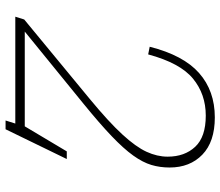

<svg xmlns="http://www.w3.org/2000/svg" viewBox="-71 -686 792 690"><g transform="rotate(90 325.0 -341.0)"><path d="M175.5 -477.5 148 -483Q178.5 -604 242.5 -660.5Q306.5 -717 402 -717Q489.5 -717 535.8 -672.2Q582 -627.5 582 -554.5Q582 -520 572.8 -489Q563.5 -458 539 -423.8Q514.5 -389.5 469.2 -346.2Q424 -303 351.5 -244L93.5 -34H434L524 -185H551.5L444.5 35H413L424 0H40L50 -32L335.5 -267.5Q418.5 -336 463.2 -384.8Q508 -433.5 525.5 -471.8Q543 -510 543 -547.5Q543 -608.5 507.5 -646.5Q472 -684.5 395.5 -684.5Q318.5 -684.5 262.5 -638.5Q206.5 -592.5 175.5 -477.5Z"/></g></svg>

Font: Newsreader Caption ExtraLight
Style: Italic
Weight: 275
Italic angle: -17°
Designer: Hugues Gentile
Foundry: Production Type
Version: Version 1.001